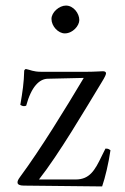

<svg xmlns="http://www.w3.org/2000/svg" viewBox="-20 -667 450 690"><path d="M73 -419C71 -419 67 -415 67 -413C66 -370 61 -337 53 -290C54 -290 55 -289 55 -289C61 -286 64 -284 74 -287C93 -357 122 -383 151 -384L281 -387C216 -278 126 -131 52 -31C44 -20 43 -16 43 -11C43 -4 51 0 65 0L347 3C358 -29 370 -79 377 -127C371 -131 370 -133 359 -133L345 -105C321 -55 302 -22 252 -22H120C191 -112 285 -272 344 -369C359 -393 361 -400 361 -404C361 -408 357 -411 350 -411C345 -411 318 -409 290 -409H129C98 -409 90 -416 73 -419ZM165 -599C165 -573 189 -547 213 -547C241 -547 265 -574 265 -595C265 -619 244 -647 217 -647C193 -647 165 -623 165 -599Z"/></svg>

Font: Libertinus Serif Display
Style: Regular
Weight: 400
Designer: Philipp H. Poll, Khaled Hosny
Foundry: Caleb Maclennan
Version: Version 7.050;RELEASE